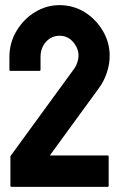

<svg xmlns="http://www.w3.org/2000/svg" viewBox="-20 -727 479 747"><path d="M398.4 0H25.4Q20.5 0 20.5 -4.9V-118.2Q20.5 -120.1 22.5 -122.1L269.5 -460.9Q276.4 -470.2 281 -484.6Q285.6 -499 285.6 -509.8Q285.6 -539.1 264.6 -563.5Q243.7 -587.9 211.4 -587.9Q180.7 -587.9 159.2 -564.5Q137.7 -541 137.7 -504.9V-456.1Q137.7 -451.2 132.8 -451.2H20.5Q16.6 -451.2 16.6 -456.1V-504.9Q16.6 -561 44.4 -606.9Q71.8 -652.8 116.2 -679.9Q160.6 -707 211.4 -707Q265.1 -707 309.6 -679.7Q353.5 -651.9 380.1 -606.9Q406.7 -562 406.7 -509.8Q406.7 -477.1 395.3 -443.1Q383.8 -409.2 363.8 -382.8L173.8 -122.1H398.4Q402.8 -122.1 402.8 -118.2V-4.9Q402.8 0 398.4 0Z"/></svg>

Font: Bayon
Style: Regular
Weight: 400
Designer: Danh Hong
Version: Version 8.001; ttfautohint (v1.8.3)